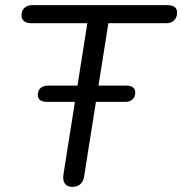

<svg xmlns="http://www.w3.org/2000/svg" viewBox="-20 -725 714 752"><path d="M262.9 6.9Q243.1 6.9 234.1 -5.9Q225.1 -18.7 228.5 -41.6L322.1 -634.1H102.6Q84.6 -634.1 74.4 -642.1Q64.2 -650.1 64.2 -663.7Q64.2 -683.7 76.1 -694.3Q88 -705 107 -705H635.1Q653.6 -705 663.6 -697.7Q673.6 -690.4 673.6 -676.3Q673.6 -656.4 662.1 -645.2Q650.7 -634.1 630.8 -634.1H404.5L309.5 -34.3Q302.7 6.9 262.9 6.9ZM470.4 -325.9H163.7Q146.7 -325.9 137.4 -333Q128.1 -340.1 128.1 -352.7Q128.1 -370.8 138.9 -380.2Q149.6 -389.7 167.6 -389.7H474.3Q491.3 -389.7 500.6 -382.9Q509.8 -376 509.8 -363.9Q509.8 -346.4 499.4 -336.1Q488.9 -325.9 470.4 -325.9Z"/></svg>

Font: Nunito Variable Extra Light
Style: Italic
Weight: 200
Italic angle: -9°
Designer: Vernon Adams
Foundry: Vernon Adams
Version: Version 3.602